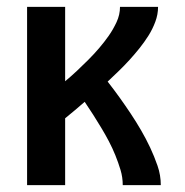

<svg xmlns="http://www.w3.org/2000/svg" viewBox="-20 -540 540 560"><path d="M59 0V-520H170V-303Q188 -318 204.5 -333.5Q221 -349 237.5 -365.5Q254 -382 269 -399.5Q284 -417 297 -435.5Q310 -454 320 -475.5Q330 -497 330 -520H441Q441 -498 433 -476.5Q425 -455 413 -436Q401 -417 387 -399.5Q373 -382 358 -365.5Q343 -349 327 -333.5Q311 -318 294 -302Q312 -279 328.5 -256Q345 -233 361 -209Q377 -185 391.5 -160Q406 -135 418 -109.5Q430 -84 439.5 -56.5Q449 -29 449 0H338Q338 -23 331.5 -44.5Q325 -66 316.5 -87Q308 -108 297.5 -128Q287 -148 275.5 -167Q264 -186 252 -205Q240 -224 227 -243Q213 -231 199 -219Q185 -207 170 -195V0Z"/></svg>

Font: Iosevka SS08 Regular
Style: Bold
Weight: 700
Monospace: yes
Designer: Belleve Invis
Foundry: Belleve Invis
Version: Version 16.3.4; ttfautohint (v1.8.4)